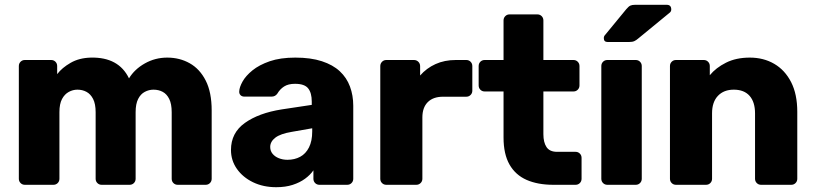

<svg xmlns="http://www.w3.org/2000/svg" viewBox="-20 -770 3396 800"><path d="M83.6 0Q73 0 65.8 -7.2Q58.5 -14.5 58.5 -25.1V-494.9Q58.5 -505.5 65.8 -512.8Q73 -520 83.6 -520H193.1Q203.7 -520 211 -512.8Q218.2 -505.5 218.2 -494.9V-461.1Q238.2 -487.5 274 -508.1Q309.7 -528.8 358.7 -530Q474.5 -532.5 517.5 -443.5Q540.5 -481.5 583.4 -505.7Q626.4 -530 676.9 -530Q728.6 -530 770.5 -506.4Q812.4 -482.9 837.2 -434.2Q862 -385.6 862 -309.3V-25.1Q862 -14.5 854.7 -7.2Q847.5 0 836.9 0H720.5Q709.9 0 702.6 -7.2Q695.4 -14.5 695.4 -25.1V-302.4Q695.4 -337.1 685.1 -357.7Q674.9 -378.3 657.9 -387.3Q641 -396.4 619.4 -396.4Q600.6 -396.4 583.4 -387.3Q566.1 -378.3 555.6 -357.7Q545.1 -337.1 545.1 -302.4V-25.1Q545.1 -14.5 537.9 -7.2Q530.6 0 520 0H403.6Q393 0 385.8 -7.2Q378.5 -14.5 378.5 -25.1V-302.4Q378.5 -337.1 367.9 -357.7Q357.3 -378.3 340.3 -387.3Q323.4 -396.4 302.5 -396.4Q283.7 -396.4 266.5 -387Q249.2 -377.6 238.4 -357.4Q227.6 -337.1 227.6 -302.8V-25.1Q227.6 -14.5 220.4 -7.2Q213.1 0 202.5 0Z M1130.8 10Q1077.1 10 1034.4 -10.6Q991.8 -31.2 967.1 -66.3Q942.4 -101.4 942.4 -145.2Q942.4 -216.4 1000.2 -257.7Q1058 -299 1153.5 -314.1L1279 -333V-346.8Q1279 -382.9 1264 -401.8Q1249 -420.8 1209.2 -420.8Q1181 -420.8 1163.7 -409.6Q1146.4 -398.5 1135.6 -379.9Q1126.9 -367.4 1111 -367.4H998.8Q988 -367.4 982.1 -373.6Q976.1 -379.8 976.8 -389.4Q977.4 -406.5 990.7 -430.3Q1004 -454.1 1031.9 -476.8Q1059.9 -499.5 1103.9 -514.8Q1148 -530 1210.5 -530Q1275.1 -530 1321.1 -514.9Q1367.1 -499.9 1395.8 -473.1Q1424.5 -446.4 1438.2 -409.4Q1451.9 -372.5 1451.9 -329.4V-25.1Q1451.9 -14.5 1444.6 -7.2Q1437.4 0 1426.7 0H1311Q1300.4 0 1293.1 -7.2Q1285.9 -14.5 1285.9 -25.1V-60.3Q1272.6 -41 1250.9 -25.2Q1229.3 -9.4 1199.4 0.3Q1169.6 10 1130.8 10ZM1177.6 -104.2Q1207.4 -104.2 1230.7 -116.7Q1254 -129.2 1267.4 -155.7Q1280.9 -182.2 1280.9 -222.1V-235.5L1195.6 -220.6Q1148.6 -212.8 1127.2 -196.4Q1105.9 -180 1105.9 -157.7Q1105.9 -141 1115.8 -129.1Q1125.7 -117.1 1142.1 -110.7Q1158.5 -104.2 1177.6 -104.2Z M1589.6 0Q1579 0 1571.8 -7.2Q1564.5 -14.5 1564.5 -25.1V-494.5Q1564.5 -505.1 1571.8 -512.6Q1579 -520 1589.6 -520H1705Q1715.6 -520 1723.1 -512.6Q1730.5 -505.1 1730.5 -494.5V-455.4Q1757.2 -486 1794.7 -503Q1832.1 -520 1879 -520H1922.9Q1933.5 -520 1940.7 -512.8Q1948 -505.5 1948 -494.9V-392.1Q1948 -381.5 1940.7 -374.3Q1933.5 -367 1922.9 -367H1826.1Q1784.9 -367 1762.4 -344.5Q1739.9 -322 1739.9 -280.8V-25.1Q1739.9 -14.5 1732.4 -7.2Q1725 0 1714.4 0Z M2285.4 0Q2220.9 0 2174.3 -20.4Q2127.7 -40.9 2102.9 -84.5Q2078.1 -128.1 2078.1 -197V-388.9H1999.5Q1988.9 -388.9 1981.6 -396.1Q1974.4 -403.4 1974.4 -414V-494.9Q1974.4 -505.5 1981.6 -512.8Q1988.9 -520 1999.5 -520H2078.1V-684.9Q2078.1 -695.5 2085.4 -702.8Q2092.6 -710 2103.2 -710H2219Q2229.6 -710 2236.9 -702.8Q2244.1 -695.5 2244.1 -684.9V-520H2369.4Q2380 -520 2387.2 -512.8Q2394.5 -505.5 2394.5 -494.9V-414Q2394.5 -403.4 2387.2 -396.1Q2380 -388.9 2369.4 -388.9H2244.1V-211Q2244.1 -176.7 2257.2 -157.1Q2270.4 -137.4 2301 -137.4H2378.1Q2388.7 -137.4 2396 -130.1Q2403.2 -122.9 2403.2 -112.2V-25.1Q2403.2 -14.5 2396 -7.2Q2388.7 0 2378.1 0Z M2510.6 0Q2500 0 2492.8 -7.2Q2485.5 -14.5 2485.5 -25.1V-494.9Q2485.5 -505.5 2492.8 -512.8Q2500 -520 2510.6 -520H2628.9Q2639.5 -520 2646.7 -512.8Q2654 -505.5 2654 -494.9V-25.1Q2654 -14.5 2646.7 -7.2Q2639.5 0 2628.9 0ZM2511.9 -595Q2495.9 -595 2495.9 -611Q2495.9 -619 2500.9 -624L2589.2 -731.4Q2599.1 -743.2 2606.4 -746.6Q2613.7 -750 2626.2 -750H2757.9Q2776.9 -750 2776.9 -730.4Q2776.9 -723.4 2771.9 -718.4L2639.1 -609.4Q2631.1 -602.4 2623.1 -598.7Q2615 -595 2601.2 -595Z M2796.6 0Q2786 0 2778.8 -7.2Q2771.5 -14.5 2771.5 -25.1V-494.9Q2771.5 -505.5 2778.8 -512.8Q2786 -520 2796.6 -520H2912.4Q2923 -520 2930.2 -512.8Q2937.5 -505.5 2937.5 -494.9V-456.6Q2963.2 -487.9 3005.2 -508.9Q3047.1 -530 3104.2 -530Q3161.6 -530 3206.2 -503.9Q3250.7 -477.9 3276.4 -427.7Q3302 -377.5 3302 -304.1V-25.1Q3302 -14.5 3294.7 -7.2Q3287.5 0 3276.9 0H3151.1Q3140.5 0 3133.3 -7.2Q3126 -14.5 3126 -25.1V-297.9Q3126 -344.8 3103.3 -370.6Q3080.5 -396.4 3037.4 -396.4Q2995.7 -396.4 2971.3 -370.6Q2946.9 -344.8 2946.9 -297.9V-25.1Q2946.9 -14.5 2939.6 -7.2Q2932.4 0 2921.7 0Z"/></svg>

Font: Rubik Light
Style: Regular
Weight: 300
Designer: Hubert and Fischer
Foundry: Hubert and Fischer
Version: Version 2.300;gftools[0.9.30]